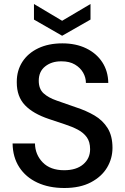

<svg xmlns="http://www.w3.org/2000/svg" viewBox="-20 -929 628 961"><path d="M302 12Q225 12 167 -15Q109 -42 76.5 -92Q44 -142 43 -211H155Q156 -155 194 -116Q232 -77 301 -77Q362 -77 396.5 -106.5Q431 -136 431 -182Q431 -219 414.5 -242Q398 -265 369.5 -280Q341 -295 304 -307Q267 -319 226 -333Q145 -360 104.5 -403Q64 -446 64 -516Q64 -518 64 -520Q64 -576 92 -619.5Q120 -663 171.5 -687.5Q223 -712 292 -712Q360 -712 411.5 -687Q463 -662 492 -617.5Q521 -573 522 -514H410Q410 -541 396 -565.5Q382 -590 355 -606Q328 -622 289 -622Q287 -622 285 -622Q238 -622 206 -596.5Q174 -571 174 -525Q174 -484 198 -462Q222 -440 264 -425.5Q306 -411 360 -392Q412 -375 453 -351Q494 -327 518.5 -288Q543 -249 543 -189Q543 -136 516 -90.5Q489 -45 435 -16.5Q381 12 302 12ZM291 -750 150 -831V-909L291 -825L433 -909V-831Z"/></svg>

Font: Ultramarine Medium
Style: Regular
Weight: 500
Designer: Colophon Foundry, Jonny Pinhorn
Foundry: Colophon Foundry
Version: Version 1.200; ttfautohint (v1.8.3)